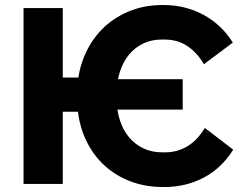

<svg xmlns="http://www.w3.org/2000/svg" viewBox="-20 -732 973 764"><path d="M628.2 12.2H634.6Q678.2 12.2 718.1 2.3Q758 -7.6 793.1 -26.5Q828.2 -45.4 857.1 -73.2Q886 -101 908 -136.6L795.2 -222.8Q781.8 -200.8 765.2 -182.6Q748.6 -164.4 728.7 -151.8Q708.8 -139.2 685.6 -132.5Q662.3 -125.8 637.2 -125.8H625.6Q584.7 -125.8 551.4 -141.3Q518.1 -156.9 494.1 -185Q470.2 -213.2 457.3 -252.7Q444.4 -292.1 444.4 -340V-359.4Q444.4 -407.6 457.3 -447.1Q470.2 -486.6 493.7 -515Q517.3 -543.4 550.2 -559Q583 -574.6 623.2 -574.6H634.8Q687 -574.6 725.8 -548.6Q764.6 -522.6 791.4 -476.4L906.4 -562.6Q884.4 -598.2 854.8 -626Q825.2 -653.8 789.8 -673Q754.4 -692.2 714.4 -702.1Q674.5 -712 632 -712H625.6Q552.4 -712 490.2 -685.6Q428 -659.2 383.2 -612.8Q338.4 -566.4 312.8 -501.7Q287.2 -437 287.2 -359.4V-340.4Q287.2 -261.8 312.4 -197.3Q337.6 -132.8 382.7 -86.2Q427.8 -39.6 490.5 -13.7Q553.2 12.2 628.2 12.2ZM707 -416.8H422.2V-295.8H707ZM73.6 0H229.8V-287.4H391.8V-423.4H229.8V-700H73.6Z"/></svg>

Font: Fixel Variable
Style: Regular
Weight: 100
Width: 3
Designer: AlfaBravo + MacPaw
Foundry: Kyrylo Tkachov, Marchela Mozhyna, Serhii Makarenko, Maria Weinstein, Zakhar Kryvoshyya
Version: Version 1.211